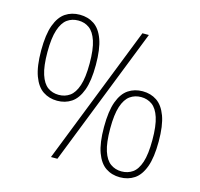

<svg xmlns="http://www.w3.org/2000/svg" viewBox="-109 -866 1031 992"><g transform="rotate(15 407.0 -370.0)"><path d="M244.5 0 535.5 -740H570L279 0ZM199.5 -289Q156.5 -289 123.5 -311Q90.5 -333 71.8 -383.5Q53 -434 53 -519Q53 -604.5 71.5 -654.8Q90 -705 122.8 -727Q155.5 -749 199.5 -749Q243 -749 276 -727Q309 -705 327.2 -654.8Q345.5 -604.5 345.5 -519Q345.5 -434 326.8 -383.5Q308 -333 275.2 -311Q242.5 -289 199.5 -289ZM199.5 -320.5Q233 -320.5 258.2 -338.5Q283.5 -356.5 298 -399.5Q312.5 -442.5 312.5 -518Q312.5 -594 298 -637.8Q283.5 -681.5 258.2 -699.8Q233 -718 199.5 -718Q165.5 -718 140.2 -699.8Q115 -681.5 100.8 -638.2Q86.5 -595 86.5 -520Q86.5 -444 100.8 -400.5Q115 -357 140.2 -338.8Q165.5 -320.5 199.5 -320.5ZM615 9Q571.5 9 538.8 -13Q506 -35 487.5 -85.5Q469 -136 469 -221Q469 -306.5 487.5 -356.8Q506 -407 539 -429Q572 -451 615 -451Q658.5 -451 691.2 -429Q724 -407 742.8 -356.8Q761.5 -306.5 761.5 -221Q761.5 -136 743 -85.5Q724.5 -35 691.5 -13Q658.5 9 615 9ZM615 -22.5Q648.5 -22.5 674 -40.2Q699.5 -58 713.8 -101.2Q728 -144.5 728 -220Q728 -296 713.8 -339.8Q699.5 -383.5 674 -401.8Q648.5 -420 615 -420Q581.5 -420 556 -401.8Q530.5 -383.5 516.2 -340.2Q502 -297 502 -222Q502 -146 516.2 -102.5Q530.5 -59 556 -40.8Q581.5 -22.5 615 -22.5Z"/></g></svg>

Font: Encode Sans SC SemiCondensed Thin
Style: Regular
Weight: 250
Width: 4
Designer: Multiple Designers
Foundry: Impallari Type
Version: Version 3.002